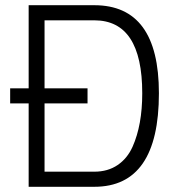

<svg xmlns="http://www.w3.org/2000/svg" viewBox="-20 -717 689 737"><path d="M19 -320V-378H90V-697H342Q590 -697 590 -359Q590 0 342 0H90V-320ZM526 -359Q526 -639 342 -639H151V-378H316V-320H151V-58H342Q394 -58 431.5 -83.5Q469 -109 489 -154Q526 -237 526 -359Z"/></svg>

Font: Titillium Web[RUS by Daymarius]
Style: Regular
Weight: 300
Designer: Cyrillization by Daymarius
Foundry: Cyrillization by Daymarius
Version: Version 1.002 September 12, 2018